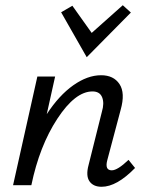

<svg xmlns="http://www.w3.org/2000/svg" viewBox="-20 -709 563 735"><path d="M481 -661 312 -490 214 -662 257 -687 331 -583 450 -689ZM472 -97 497 -66Q427 6 369 6Q337 6 322.5 -15Q308 -36 319 -77L370 -281Q380 -314 371 -336.5Q362 -359 334 -359Q268 -359 199.5 -254.5Q131 -150 100 0H30L123 -416H191L159 -272Q206 -344 260.5 -382.5Q315 -421 367 -421Q415 -421 437.5 -387Q460 -353 442 -289L391 -97Q380 -57 408 -57Q430 -57 472 -97Z"/></svg>

Font: EauTest Medium
Style: Italic
Weight: 500
Italic angle: -12°
Designer: Christian Thalmann (Catharsis Fonts)
Version: Version 0.001;PS 000.001;hotconv 1.0.88;makeotf.lib2.5.64775